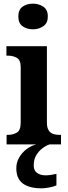

<svg xmlns="http://www.w3.org/2000/svg" viewBox="-20 -788 369 1048"><path d="M160 -628Q126 -628 103 -645Q80 -662 80 -698Q80 -735 103 -751.5Q126 -768 160 -768Q192 -768 216.5 -751.5Q241 -735 241 -698Q241 -662 216.5 -645Q192 -628 160 -628ZM16 0V-52H26Q50 -52 71.5 -64Q93 -76 93 -119V-421Q93 -461 71.5 -472.5Q50 -484 28 -484H15V-536H236V-119Q236 -91 246 -76Q256 -61 271.5 -56.5Q287 -52 302 -52H313V0ZM208 240Q140 240 104.5 213.5Q69 187 69 130Q69 99 84.5 72Q100 45 125 26Q150 7 179 0H251Q232 6 211.5 21.5Q191 37 177.5 60Q164 83 164 115Q164 143 182.5 156Q201 169 229 169Q241 169 256 167Q271 165 288 161V224Q273 231 247.5 235.5Q222 240 208 240Z"/></svg>

Font: Noto Serif Tamil SemiCondensed
Style: Bold Italic
Weight: 700
Width: 4
Italic angle: -12°
Designer: Indian Type Foundry, Tom Grace, and the Monotype Design Team
Foundry: Monotype Imaging Inc.
Version: Version 2.003; ttfautohint (v1.8.4.7-5d5b)